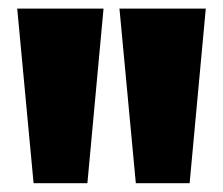

<svg xmlns="http://www.w3.org/2000/svg" viewBox="-20 -828 518 446"><path d="M58 -402.5 20 -808H220.5L183 -402.5ZM295.5 -402.5 257.5 -808H458L420.5 -402.5Z"/></svg>

Font: Encode Sans Semi Condensed Black
Style: Regular
Weight: 900
Width: 4
Designer: Multiple Designers
Foundry: Impallari Type
Version: Version 3.000; ttfautohint (v1.8.3) -l 8 -r 50 -G 200 -x 14 